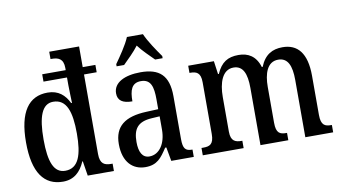

<svg xmlns="http://www.w3.org/2000/svg" viewBox="-76 -945 2016 1134"><g transform="rotate(-10 931.5 -378.0)"><path d="M219 10C285 10 325 -28 351 -88H354L368 0H525V-44H517C477 -44 450 -55 450 -115V-592H526V-636H450V-760H271V-716H278C316 -716 348 -706 348 -649V-636H207V-592H348V-545C348 -514 351 -446 351 -439H346C322 -489 284 -524 219 -524C106 -524 43 -439 43 -256C43 -74 106 10 219 10ZM243 -51C175 -51 148 -120 148 -255C148 -391 175 -465 242 -465C323 -465 348 -386 348 -256C348 -129 323 -51 243 -51Z M648 -619V-606H693C722 -635 760 -671 786 -706C812 -671 851 -634 879 -606H924V-619C897 -657 853 -721 834 -766H738C720 -721 675 -657 648 -619ZM713 10C784 10 810 -27 847 -83H854L869 0H1004V-44H1001C962 -44 948 -60 948 -116V-374C948 -500 892 -547 781 -547C686 -547 617 -514 617 -449C617 -406 646 -386 704 -386C704 -451 717 -495 774 -495C834 -495 846 -447 846 -373V-314L775 -311C645 -306 581 -257 581 -151C581 -41 639 10 713 10ZM747 -48C705 -48 686 -85 686 -145C686 -223 714 -263 799 -268L847 -271V-191C847 -108 807 -48 747 -48Z M1058 0H1303V-44H1300C1263 -44 1234 -52 1234 -111V-318C1234 -403 1259 -479 1326 -479C1383 -479 1404 -429 1404 -343V0H1571V-44H1567C1529 -44 1506 -53 1506 -116V-331C1506 -410 1528 -479 1594 -479C1652 -479 1673 -429 1673 -343V0H1840V-44H1837C1799 -44 1775 -53 1775 -116V-351C1775 -487 1722 -547 1632 -547C1572 -547 1525 -523 1497 -453H1492C1471 -522 1425 -547 1368 -547C1304 -547 1264 -523 1235 -457H1230L1219 -536H1065V-493H1068C1106 -493 1132 -484 1132 -425V-115C1132 -53 1107 -44 1069 -44H1058Z"/></g></svg>

Font: Noto Serif Condensed Medium
Style: Regular
Weight: 500
Width: 3
Designer: Monotype Design Team
Foundry: Monotype Imaging Inc.
Version: Version 2.015